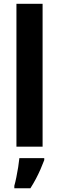

<svg xmlns="http://www.w3.org/2000/svg" viewBox="-20 -780 314 1021"><path d="M206.5 0H67.4V-759.8H206.5ZM215.3 61V71.3Q206.5 94.7 195.3 120.4Q184.1 146 170.7 171.4Q157.2 196.8 141.6 221.2H56.2V208Q61.5 189.5 66.9 162.8Q72.3 136.2 76.7 108.9Q81.1 81.5 83 61Z"/></svg>

Font: Open Sans SemiCondensed
Style: Bold
Weight: 700
Width: 4
Designer: Monotype Design Team
Foundry: Monotype Imaging Inc.
Version: Version 3.003